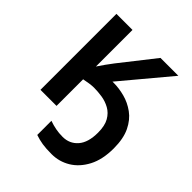

<svg xmlns="http://www.w3.org/2000/svg" viewBox="-258 -870 1276 1276"><g transform="rotate(45 380.0 -232.0)"><path d="M672 -714 390 -377H403Q451 -377 504.5 -363Q558 -349 605 -315Q652 -281 681 -221Q710 -161 710 -69Q710 36 672.5 107Q635 178 575 214Q515 250 445 250Q391 250 356.5 244.5Q322 239 287 227V94Q318 105 349 111Q380 117 415 117Q480 117 521 70Q562 23 562 -69Q562 -134 540 -172.5Q518 -211 482.5 -230.5Q447 -250 407.5 -256Q368 -262 332 -262Q313 -262 289 -258.5Q265 -255 241 -250V0H90V-714H241V-370Q258 -396 276 -421Q294 -446 313 -471L504 -714Z"/></g></svg>

Font: Noto Sans IKEA
Style: Bold
Weight: 600
Designer: Monotype Design Team
Foundry: Monotype Imaging Inc.
Version: Version 2.001